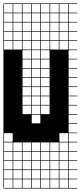

<svg xmlns="http://www.w3.org/2000/svg" viewBox="-20 -827 469 1115"><path d="M325 -803.6V-753.6H375V-803.6ZM271.4 -700H321.4V-750H271.4ZM325 -700H375V-750H325ZM217.9 -700H267.9V-750H217.9ZM164.3 -700H214.3V-750H164.3ZM110.7 -700H160.7V-750H110.7ZM57.1 -700H107.1V-750H57.1ZM3.6 -700H53.6V-750H3.6ZM325 -646.4H375V-696.4H325ZM271.4 -646.4H321.4V-696.4H271.4ZM217.9 -646.4H267.9V-696.4H217.9ZM164.3 -646.4H214.3V-696.4H164.3ZM110.7 -646.4H160.7V-696.4H110.7ZM57.1 -646.4H107.1V-696.4H57.1ZM3.6 -646.4H53.6V-696.4H3.6ZM325 -592.9H375V-642.9H325ZM271.4 -592.9H321.4V-642.9H271.4ZM217.9 -592.9H267.9V-642.9H217.9ZM164.3 -592.9H214.3V-642.9H164.3ZM110.7 -592.9H160.7V-642.9H110.7ZM57.1 -592.9H107.1V-642.9H57.1ZM3.6 -592.9H53.6V-642.9H3.6ZM325 -539.3H375V-589.3H325ZM271.4 -539.3H321.4V-589.3H271.4ZM217.9 -539.3H267.9V-589.3H217.9ZM164.3 -539.3H214.3V-589.3H164.3ZM110.7 -539.3H160.7V-589.3H110.7ZM57.1 -539.3H107.1V-589.3H57.1ZM3.6 -539.3H53.6V-589.3H3.6ZM110.7 -485.7H160.7V-535.7H110.7ZM217.9 -485.7H267.9V-535.7H217.9ZM164.3 -485.7H214.3V-535.7H164.3ZM164.3 -432.1H214.3V-482.1H164.3ZM217.9 -432.1H267.9V-482.1H217.9ZM110.7 -432.1H160.7V-482.1H110.7ZM164.3 -378.6H214.3V-428.6H164.3ZM217.9 -378.6H267.9V-428.6H217.9ZM110.7 -378.6H160.7V-428.6H110.7ZM110.7 -325H160.7V-375H110.7ZM217.9 -325H267.9V-375H217.9ZM164.3 -325H214.3V-375H164.3ZM217.9 -271.4H267.9V-321.4H217.9ZM110.7 -271.4H160.7V-321.4H110.7ZM164.3 -271.4H214.3V-321.4H164.3ZM110.7 -217.9H160.7V-267.9H110.7ZM217.9 -217.9H267.9V-267.9H217.9ZM164.3 -217.9H214.3V-267.9H164.3ZM217.9 -164.3H267.9V-214.3H217.9ZM110.7 -164.3H160.7V-214.3H110.7ZM164.3 -164.3H214.3V-214.3H164.3ZM164.3 -110.7H214.3V-160.7H164.3ZM3.6 -3.6H53.6V-53.6H3.6ZM325 -3.6H375V-53.6H325ZM164.3 50H214.3V0H164.3ZM3.6 50H53.6V0H3.6ZM271.4 50H321.4V0H271.4ZM325 50H375V0H325ZM57.1 50H107.1V0H57.1ZM217.9 50H267.9V0H217.9ZM110.7 50H160.7V0H110.7ZM164.3 103.6H214.3V53.6H164.3ZM271.4 103.6H321.4V53.6H271.4ZM3.6 103.6H53.6V53.6H3.6ZM325 103.6H375V53.6H325ZM57.1 103.6H107.1V53.6H57.1ZM217.9 103.6H267.9V53.6H217.9ZM110.7 103.6H160.7V53.6H110.7ZM110.7 157.1H160.7V107.1H110.7ZM164.3 157.1H214.3V107.1H164.3ZM271.4 157.1H321.4V107.1H271.4ZM217.9 157.1H267.9V107.1H217.9ZM57.1 157.1H107.1V107.1H57.1ZM325 157.1H375V107.1H325ZM3.6 157.1H53.6V107.1H3.6ZM164.3 210.7H214.3V160.7H164.3ZM217.9 210.7H267.9V160.7H217.9ZM110.7 210.7H160.7V160.7H110.7ZM271.4 210.7H321.4V160.7H271.4ZM57.1 210.7H107.1V160.7H57.1ZM325 210.7H375V160.7H325ZM3.6 210.7H53.6V160.7H3.6ZM164.3 264.3H214.3V214.3H164.3ZM3.6 264.3H53.6V214.3H3.6ZM217.9 264.3H267.9V214.3H217.9ZM110.7 264.3H160.7V214.3H110.7ZM271.4 264.3H321.4V214.3H271.4ZM325 264.3H375V214.3H325ZM57.1 264.3H107.1V214.3H57.1ZM271.4 -803.6V-753.6H321.4V-803.6ZM217.9 -803.6V-753.6H267.9V-803.6ZM164.3 -803.6V-753.6H214.3V-803.6ZM110.7 -803.6V-753.6H160.7V-803.6ZM57.1 -803.6V-753.6H107.1V-803.6ZM3.6 -803.6V-753.6H53.6V-803.6ZM428.6 -803.6H378.6V-753.6H428.6V-750H378.6V-700H428.6V-696.4H378.6V-646.4H428.6V-642.9H378.6V-592.9H428.6V-589.3H378.6V-539.3H428.6V-535.7H378.6V-485.7H428.6V-482.1H378.6V-432.1H428.6V-428.6H378.6V-378.6H428.6V-375H378.6V-325H428.6V-321.4H378.6V-271.4H428.6V-267.9H378.6V-217.9H428.6V-214.3H378.6V-164.3H428.6V-160.7H378.6V-110.7H428.6V-107.1H378.6V-57.1H428.6V-53.6H378.6V-3.6H428.6V0H378.6V50H428.6V53.6H378.6V103.6H428.6V107.1H378.6V157.1H428.6V160.7H378.6V210.7H428.6V214.3H378.6V264.3H428.6V267.9H0V-807.1H428.6Z"/></svg>

Font: Jersey 10 Charted
Style: Regular
Weight: 400
Designer: Sarah Cadigan-Fried
Version: Version 1.000; ttfautohint (v1.8.4.7-5d5b)